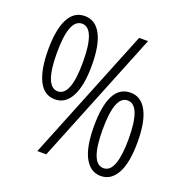

<svg xmlns="http://www.w3.org/2000/svg" viewBox="-131 -843 937 971"><g transform="rotate(20 338.0 -357.5)"><path d="M163 -724Q220 -724 250.5 -667.5Q281 -611 281 -501Q281 -392 250.5 -334Q220 -276 163 -276Q105 -276 75.5 -334.5Q46 -393 46 -501Q46 -609 75.5 -666.5Q105 -724 163 -724ZM506 -714 218 0H170L458 -714ZM163 -683Q93 -683 93 -501Q93 -319 163 -319Q233 -319 233 -501Q233 -683 163 -683ZM513 -439Q570 -439 600.5 -382Q631 -325 631 -216Q631 -104 600 -47.5Q569 9 513 9Q458 9 427 -47.5Q396 -104 396 -216Q396 -439 513 -439ZM512 -397Q443 -397 443 -215Q443 -33 513 -33Q549 -33 566 -80Q583 -127 583 -215Q583 -305 565.5 -351Q548 -397 512 -397Z"/></g></svg>

Font: Noto Sans Condensed Light
Style: Regular
Weight: 300
Width: 3
Designer: Monotype Design Team
Foundry: Monotype Imaging Inc.
Version: Version 2.013; ttfautohint (v1.8.4.7-5d5b)